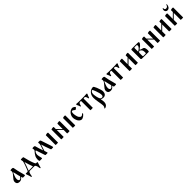

<svg xmlns="http://www.w3.org/2000/svg" viewBox="761 -3317 6239 6239"><g transform="rotate(-45 3880.5 -198.0)"><path d="M35.2 -90.8Q35.2 -130.9 58.6 -168Q82 -205.1 125 -251Q149.4 -276.4 177.2 -314Q205.1 -351.6 209 -369.1Q212.9 -386.7 212.9 -404.3Q212.9 -427.7 202.1 -451.2Q207 -455.1 225.6 -459.5Q244.1 -463.9 256.8 -463.9Q298.8 -463.9 314.5 -457Q330.1 -450.2 334 -425.8Q343.8 -355.5 363.3 -277.3Q384.8 -192.4 402.3 -130.9Q428.7 -42 428.7 -23.4Q428.7 0 406.2 0H335.9Q325.2 0 317.9 -9.8Q310.5 -19.5 307.6 -30.3Q304.7 -41 299.8 -64.5H298.8Q277.3 -25.4 240.2 -2Q203.1 21.5 164.1 21.5Q141.6 21.5 123.5 18.6Q105.5 15.6 88.4 7.8Q71.3 0 60.1 -12.2Q48.8 -24.4 42 -44.4Q35.2 -64.5 35.2 -90.8ZM147.5 -108.4Q147.5 -72.3 163.6 -48.8Q179.7 -25.4 203.1 -25.4Q228.5 -25.4 248 -43.5Q267.6 -61.5 290 -96.7Q282.2 -128.9 266.6 -185.5Q242.2 -275.4 234.4 -326.2Q231.4 -340.8 223.6 -340.8Q216.8 -340.8 204.1 -306.6Q194.3 -281.2 175.8 -236.3Q147.5 -171.9 147.5 -108.4Z M476.6 -15.6Q476.6 -29.3 496.1 -29.3H556.6Q570.3 -29.3 578.1 -35.6Q585.9 -42 595.7 -64.5Q626 -132.8 663.6 -243.2Q701.2 -353.5 701.2 -382.8Q701.2 -405.3 692.4 -429.7Q687.5 -442.4 687.5 -451.2Q687.5 -460.9 696.3 -464.8Q705.1 -468.8 722.7 -468.8Q775.4 -468.8 790 -466.8Q800.8 -464.8 804.7 -459.5Q808.6 -454.1 810.5 -443.4Q824.2 -371.1 857.4 -258.8Q890.6 -146.5 921.9 -76.2Q933.6 -48.8 942.9 -39.1Q952.1 -29.3 971.7 -29.3H1000Q1018.6 -29.3 1018.6 -15.6Q1018.6 -5.9 1009.8 15.6Q979.5 98.6 964.8 167Q960.9 181.6 949.2 181.6Q933.6 181.6 931.6 167Q918 60.5 894.5 27.3Q877 0 851.6 0H644.5Q618.2 0 599.6 27.3Q578.1 60.5 562.5 167Q560.5 181.6 546.9 181.6Q533.2 181.6 531.2 167Q515.6 98.6 484.4 15.6Q476.6 -5.9 476.6 -15.6ZM617.2 -33.2 618.2 -29.3H810.5L812.5 -33.2Q749 -210 722.7 -317.4H717.8Q683.6 -197.3 617.2 -33.2Z M1077.1 -66.4Q1077.1 -152.3 1109.4 -212.9Q1127.9 -249 1149.4 -277.3Q1170.9 -305.7 1208 -348.6Q1216.8 -359.4 1220.7 -366.2Q1223.6 -371.1 1223.6 -394.5Q1223.6 -400.4 1219.7 -421.4Q1215.8 -442.4 1212.9 -451.2Q1217.8 -456.1 1231.4 -460Q1245.1 -463.9 1256.8 -463.9Q1297.9 -463.9 1313 -456.5Q1328.1 -449.2 1334 -425.8Q1362.3 -308.6 1414.1 -166H1417L1473.6 -339.8Q1484.4 -375 1484.4 -396.5Q1484.4 -403.3 1481.4 -421.4Q1478.5 -439.5 1475.6 -451.2Q1480.5 -456.1 1493.7 -460Q1506.8 -463.9 1519.5 -463.9Q1558.6 -463.9 1571.8 -457Q1585 -450.2 1592.8 -425.8Q1628.9 -310.5 1706.1 -85Q1722.7 -36.1 1722.7 -19.5Q1722.7 -7.8 1716.3 -3.9Q1710 0 1695.3 0H1638.7Q1630.9 0 1625 -4.9Q1619.1 -9.8 1616.7 -14.6Q1614.3 -19.5 1610.4 -31.2Q1535.2 -233.4 1506.8 -335.9H1501L1438.5 -141.6Q1434.6 -128.9 1434.6 -119.1Q1434.6 -111.3 1446.3 -81.1Q1465.8 -29.3 1465.8 -15.6Q1465.8 0 1448.2 0H1374Q1363.3 0 1358.9 -5.4Q1354.5 -10.7 1348.6 -27.3Q1301.8 -156.2 1252.9 -314.5Q1249 -329.1 1243.2 -329.1Q1225.6 -329.1 1206.1 -298.8Q1191.4 -273.4 1184.6 -251Q1177.7 -228.5 1177.7 -195.3Q1177.7 -183.6 1184.1 -145Q1190.4 -106.4 1195.3 -89.8Q1210.9 -37.1 1210.9 -21.5Q1210.9 -13.7 1210 -9.8Q1209 -5.9 1204.1 -2.9Q1199.2 0 1190.4 0H1106.4Q1090.8 0 1084 -20.5Q1077.1 -41 1077.1 -66.4Z M1825.2 0V-449.2Q1863.3 -465.8 1903.3 -465.8Q1915 -465.8 1926.3 -462.9Q1937.5 -460 1937.5 -455.1V0Q1909.2 4.9 1880.9 4.9Q1852.5 4.9 1825.2 0Z M2085 0V-449.2Q2123 -465.8 2163.1 -465.8Q2174.8 -465.8 2186 -462.9Q2197.3 -460 2197.3 -455.1V-361.3L2356.4 -203.1V-449.2Q2394.5 -465.8 2434.6 -465.8Q2446.3 -465.8 2457.5 -462.9Q2468.8 -460 2468.8 -455.1V0Q2440.4 4.9 2412.1 4.9Q2383.8 4.9 2356.4 0V-161.1L2197.3 -319.3V0Q2168.9 4.9 2140.6 4.9Q2112.3 4.9 2085 0Z M2616.2 0V-449.2Q2654.3 -465.8 2694.3 -465.8Q2706.1 -465.8 2717.3 -462.9Q2728.5 -460 2728.5 -455.1V0Q2700.2 4.9 2671.9 4.9Q2643.6 4.9 2616.2 0Z M2848.6 -233.4Q2848.6 -287.1 2871.1 -335Q2893.6 -382.8 2930.7 -417Q2956.1 -441.4 2992.2 -456.5Q3028.3 -471.7 3055.7 -471.7Q3075.2 -471.7 3099.6 -460.4Q3124 -449.2 3142.1 -433.6Q3160.2 -418 3160.2 -408.2Q3160.2 -398.4 3132.3 -374Q3104.5 -349.6 3092.8 -349.6Q3083 -349.6 3048.8 -378.9Q3015.6 -406.2 2991.2 -406.2Q2975.6 -406.2 2963.9 -384.8Q2952.1 -363.3 2952.1 -326.2Q2952.1 -278.3 2965.8 -214.4Q2979.5 -150.4 3002.9 -117.2Q3040 -65.4 3080.1 -65.4Q3105.5 -65.4 3141.6 -99.6Q3162.1 -117.2 3165 -117.2Q3168.9 -117.2 3174.8 -111.3Q3180.7 -105.5 3180.7 -100.6Q3180.7 -88.9 3158.7 -64.9Q3136.7 -41 3111.3 -21.5Q3091.8 -7.8 3064 3.9Q3036.1 15.6 3014.6 15.6Q2983.4 15.6 2947.3 -10.3Q2911.1 -36.1 2888.7 -78.1Q2874 -103.5 2861.3 -148.4Q2848.6 -193.4 2848.6 -233.4Z M3227.5 -451.2Q3227.5 -459 3234.9 -463.9Q3242.2 -468.8 3254.9 -468.8Q3264.6 -468.8 3302.7 -464.8Q3339.8 -461.9 3363.3 -461.9H3596.7Q3621.1 -461.9 3656.2 -464.8Q3695.3 -468.8 3705.1 -468.8Q3717.8 -468.8 3725.1 -463.9Q3732.4 -459 3732.4 -451.2Q3732.4 -441.4 3722.7 -423.8Q3701.2 -384.8 3685.5 -327.1Q3679.7 -307.6 3667.5 -307.6Q3655.3 -307.6 3650.4 -328.1Q3644.5 -351.6 3641.1 -363.8Q3637.7 -376 3631.3 -391.1Q3625 -406.2 3617.2 -414.1Q3609.4 -421.9 3596.7 -427.2Q3584 -432.6 3566.4 -432.6Q3551.8 -432.6 3543.9 -427.2Q3536.1 -421.9 3536.1 -406.2V0Q3507.8 4.9 3479.5 4.9Q3451.2 4.9 3423.8 0V-406.2Q3423.8 -421.9 3416 -427.2Q3408.2 -432.6 3392.6 -432.6Q3377 -432.6 3364.3 -427.2Q3351.6 -421.9 3343.8 -414.1Q3335.9 -406.2 3329.1 -391.1Q3322.3 -376 3318.4 -363.8Q3314.5 -351.6 3309.6 -328.1Q3304.7 -307.6 3292.5 -307.6Q3280.3 -307.6 3275.4 -327.1Q3258.8 -384.8 3236.3 -423.8Q3227.5 -441.4 3227.5 -451.2Z M3778.3 -210.9Q3778.3 -343.8 3868.2 -421.9Q3893.6 -443.4 3931.2 -459Q3968.8 -474.6 4015.6 -474.6Q4043 -474.6 4087.9 -365.2Q4119.1 -285.2 4134.8 -232.4Q4150.4 -179.7 4150.4 -138.7Q4150.4 -72.3 4115.7 -29.8Q4081.1 12.7 4017.6 12.7Q3958 12.7 3918 -13.7L3916 -11.7Q3933.6 96.7 3933.6 119.1Q3933.6 158.2 3926.8 180.7Q3919.9 203.1 3906.2 228.5Q3888.7 255.9 3858.4 274.4Q3828.1 293 3800.8 293Q3795.9 293 3792.5 290Q3789.1 287.1 3789.1 282.2Q3789.1 273.4 3804.7 259.8Q3814.5 250 3821.3 228.5Q3828.1 207 3828.1 183.6Q3828.1 141.6 3796.9 -33.2Q3778.3 -138.7 3778.3 -210.9ZM3857.4 -308.6Q3857.4 -255.9 3875 -171.9Q3880.9 -141.6 3892.6 -107.9Q3904.3 -74.2 3912.1 -62.5Q3921.9 -43 3941.4 -32.7Q3960.9 -22.5 3977.5 -22.5Q4038.1 -22.5 4038.1 -94.7Q4038.1 -170.9 3988.3 -304.7Q3945.3 -422.9 3925.8 -422.9Q3908.2 -422.9 3882.8 -392.1Q3857.4 -361.3 3857.4 -308.6Z M4221.7 -90.8Q4221.7 -130.9 4245.1 -168Q4268.6 -205.1 4311.5 -251Q4335.9 -276.4 4363.8 -314Q4391.6 -351.6 4395.5 -369.1Q4399.4 -386.7 4399.4 -404.3Q4399.4 -427.7 4388.7 -451.2Q4393.6 -455.1 4412.1 -459.5Q4430.7 -463.9 4443.4 -463.9Q4485.4 -463.9 4501 -457Q4516.6 -450.2 4520.5 -425.8Q4530.3 -355.5 4549.8 -277.3Q4571.3 -192.4 4588.9 -130.9Q4615.2 -42 4615.2 -23.4Q4615.2 0 4592.8 0H4522.5Q4511.7 0 4504.4 -9.8Q4497.1 -19.5 4494.1 -30.3Q4491.2 -41 4486.3 -64.5H4485.4Q4463.9 -25.4 4426.8 -2Q4389.6 21.5 4350.6 21.5Q4328.1 21.5 4310.1 18.6Q4292 15.6 4274.9 7.8Q4257.8 0 4246.6 -12.2Q4235.4 -24.4 4228.5 -44.4Q4221.7 -64.5 4221.7 -90.8ZM4334 -108.4Q4334 -72.3 4350.1 -48.8Q4366.2 -25.4 4389.6 -25.4Q4415 -25.4 4434.6 -43.5Q4454.1 -61.5 4476.6 -96.7Q4468.8 -128.9 4453.1 -185.5Q4428.7 -275.4 4420.9 -326.2Q4418 -340.8 4410.2 -340.8Q4403.3 -340.8 4390.6 -306.6Q4380.9 -281.2 4362.3 -236.3Q4334 -171.9 4334 -108.4Z M4619.1 -451.2Q4619.1 -459 4626.5 -463.9Q4633.8 -468.8 4646.5 -468.8Q4656.2 -468.8 4694.3 -464.8Q4731.4 -461.9 4754.9 -461.9H4988.3Q5012.7 -461.9 5047.9 -464.8Q5086.9 -468.8 5096.7 -468.8Q5109.4 -468.8 5116.7 -463.9Q5124 -459 5124 -451.2Q5124 -441.4 5114.3 -423.8Q5092.8 -384.8 5077.1 -327.1Q5071.3 -307.6 5059.1 -307.6Q5046.9 -307.6 5042 -328.1Q5036.1 -351.6 5032.7 -363.8Q5029.3 -376 5022.9 -391.1Q5016.6 -406.2 5008.8 -414.1Q5001 -421.9 4988.3 -427.2Q4975.6 -432.6 4958 -432.6Q4943.4 -432.6 4935.5 -427.2Q4927.7 -421.9 4927.7 -406.2V0Q4899.4 4.9 4871.1 4.9Q4842.8 4.9 4815.4 0V-406.2Q4815.4 -421.9 4807.6 -427.2Q4799.8 -432.6 4784.2 -432.6Q4768.6 -432.6 4755.9 -427.2Q4743.2 -421.9 4735.4 -414.1Q4727.5 -406.2 4720.7 -391.1Q4713.9 -376 4710 -363.8Q4706.1 -351.6 4701.2 -328.1Q4696.3 -307.6 4684.1 -307.6Q4671.9 -307.6 4667 -327.1Q4650.4 -384.8 4627.9 -423.8Q4619.1 -441.4 4619.1 -451.2Z M5223.6 0V-449.2Q5261.7 -465.8 5301.8 -465.8Q5313.5 -465.8 5324.7 -462.9Q5335.9 -460 5335.9 -455.1V-203.1L5495.1 -361.3V-449.2Q5533.2 -465.8 5573.2 -465.8Q5585 -465.8 5596.2 -462.9Q5607.4 -460 5607.4 -455.1V0Q5579.1 4.9 5550.8 4.9Q5522.5 4.9 5495.1 0V-319.3L5335.9 -161.1V0Q5307.6 4.9 5279.3 4.9Q5251 4.9 5223.6 0Z M5754.9 -40V-435.5Q5754.9 -451.2 5763.7 -456.5Q5772.5 -461.9 5795.9 -461.9H6063.5Q6086.9 -461.9 6096.7 -456.5Q6106.4 -451.2 6106.4 -436.5Q6106.4 -411.1 6084 -380.4Q6061.5 -349.6 6035.2 -328.1Q6008.8 -306.6 5978.5 -287.1Q5949.2 -267.6 5949.2 -260.7Q5949.2 -252 5975.1 -240.2Q6001 -228.5 6027.3 -222.7Q6065.4 -214.8 6081.5 -203.1Q6097.7 -191.4 6104.5 -176.8Q6125 -130.9 6125 -62.5Q6125 0 6100.6 0H5799.8Q5754.9 0 5754.9 -40ZM5867.2 -61.5Q5867.2 -46.9 5873 -38.1Q5878.9 -29.3 5889.6 -29.3H5997.1Q6011.7 -29.3 6011.7 -58.6Q6011.7 -128.9 6002 -158.2Q5993.2 -183.6 5956.1 -216.8Q5924.8 -241.2 5918 -241.2Q5911.1 -241.2 5893.6 -228.5Q5883.8 -221.7 5879.4 -217.3Q5875 -212.9 5871.1 -205.1Q5867.2 -197.3 5867.2 -187.5ZM5867.2 -248 5870.1 -246.1Q5883.8 -256.8 5891.6 -261.7Q5913.1 -275.4 5929.2 -288.1Q5945.3 -300.8 5962.4 -318.4Q5979.5 -335.9 5989.3 -356.9Q5999 -377.9 5999 -400.4Q5999 -432.6 5964.8 -432.6H5899.4Q5867.2 -432.6 5867.2 -417Z M6241.2 0V-449.2Q6279.3 -465.8 6319.3 -465.8Q6331.1 -465.8 6342.3 -462.9Q6353.5 -460 6353.5 -455.1V-361.3L6512.7 -203.1V-449.2Q6550.8 -465.8 6590.8 -465.8Q6602.5 -465.8 6613.8 -462.9Q6625 -460 6625 -455.1V0Q6596.7 4.9 6568.4 4.9Q6540 4.9 6512.7 0V-161.1L6353.5 -319.3V0Q6325.2 4.9 6296.9 4.9Q6268.6 4.9 6241.2 0Z M6772.5 0V-449.2Q6810.5 -465.8 6850.6 -465.8Q6862.3 -465.8 6873.5 -462.9Q6884.8 -460 6884.8 -455.1V-203.1L7043.9 -361.3V-449.2Q7082 -465.8 7122.1 -465.8Q7133.8 -465.8 7145 -462.9Q7156.2 -460 7156.2 -455.1V0Q7127.9 4.9 7099.6 4.9Q7071.3 4.9 7043.9 0V-319.3L6884.8 -161.1V0Q6856.4 4.9 6828.1 4.9Q6799.8 4.9 6772.5 0Z M7404.3 -610.4Q7404.3 -640.6 7414.1 -661.1Q7423.8 -681.6 7432.6 -681.6Q7438.5 -681.6 7440.4 -677.2Q7442.4 -672.9 7442.9 -668.5Q7443.4 -664.1 7443.4 -656.2Q7443.4 -631.8 7458 -613.8Q7472.7 -595.7 7501 -595.7Q7536.1 -595.7 7559.6 -616.2Q7583 -636.7 7590.8 -671.9Q7594.7 -689.5 7602.5 -689.5Q7607.4 -689.5 7611.3 -683.1Q7615.2 -676.8 7615.2 -666Q7615.2 -640.6 7606.9 -615.7Q7598.6 -590.8 7584 -569.8Q7569.3 -548.8 7544.9 -535.2Q7520.5 -521.5 7491.2 -521.5Q7456.1 -521.5 7430.2 -545.9Q7404.3 -570.3 7404.3 -610.4ZM7303.7 0V-449.2Q7341.8 -465.8 7381.8 -465.8Q7393.6 -465.8 7404.8 -462.9Q7416 -460 7416 -455.1V-203.1L7575.2 -361.3V-449.2Q7613.3 -465.8 7653.3 -465.8Q7665 -465.8 7676.3 -462.9Q7687.5 -460 7687.5 -455.1V0Q7659.2 4.9 7630.9 4.9Q7602.5 4.9 7575.2 0V-319.3L7416 -161.1V0Q7387.7 4.9 7359.4 4.9Q7331.1 4.9 7303.7 0Z"/></g></svg>

Font: Monomakh Unicode TT
Style: Medium
Weight: 500
Designer: Alexey Kryukov, Aleksandr Andreev
Version: Version 1.1